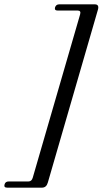

<svg xmlns="http://www.w3.org/2000/svg" viewBox="-90 -738 472 883"><path d="M60.5 79.5 278.5 -672Q283.5 -689.5 267.5 -689.5H175.5Q159.5 -689.5 163 -703.5Q167.5 -718 182 -718H346Q367 -718 360.5 -694L130 101.5Q123.5 125 103 125H-57Q-73.5 125 -69 110Q-65.5 96.5 -49.5 96.5H41Q55.5 96.5 60.5 79.5Z"/></svg>

Font: Fraunces 144pt Soft
Style: Italic
Weight: 400
Italic angle: -16°
Version: Version 1.000;[b76b70a41]